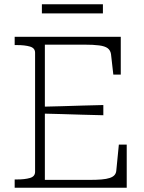

<svg xmlns="http://www.w3.org/2000/svg" viewBox="-20 -883 675 903"><path d="M576 -203V0H49V-39H60Q97 -39 121 -46Q145 -53 145 -75V-635Q145 -657 121 -664Q97 -671 60 -671H49V-710H548V-532H513L502 -629Q499 -647 486 -656.5Q473 -666 446 -669.5Q419 -673 377 -673H191V-37H402Q434 -37 457.5 -39Q481 -41 496 -46Q511 -51 518.5 -59.5Q526 -68 527 -81L539 -203ZM171 -381Q220 -382 269.5 -383.5Q319 -385 368 -386.5Q417 -388 466 -389V-341Q417 -342 368 -343.5Q319 -345 269.5 -346.5Q220 -348 171 -349ZM177 -863H464V-820H177Z"/></svg>

Font: Roboto Serif 20pt Thin
Style: Regular
Weight: 250
Version: Version 1.008